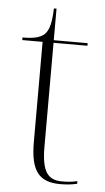

<svg xmlns="http://www.w3.org/2000/svg" viewBox="-50 -690 400 734"><g transform="rotate(5 150.0 -323.5)"><path d="M210 10C231 10 254 8 274 3V-7C252 -2 236 -1 215 -1C160 -1 137 -33 137 -127V-526H267V-536H137V-657H127C125 -604 119 -573 99 -555C82 -541 57 -536 17 -536V-526H95V-142C95 -30 128 10 210 10Z"/></g></svg>

Font: Noto Serif Display ExtraLight
Style: Regular
Weight: 200
Designer: Monotype Design Team
Foundry: Monotype Imaging Inc.
Version: Version 2.009